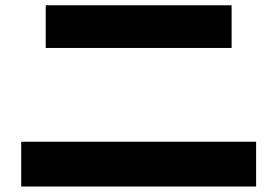

<svg xmlns="http://www.w3.org/2000/svg" viewBox="-20 -719 1040 720"><path d="M59.6 -19.5V-187.5H940.4V-19.5ZM151.4 -539.1V-699.2H848.6V-539.1Z"/></svg>

Font: GenEi M Gothic v2 Heavy
Style: Regular
Weight: 800
Version: Version 2.0